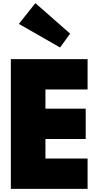

<svg xmlns="http://www.w3.org/2000/svg" viewBox="-20 -1201 620 1221"><path d="M49 -825H537V-632H269V-510H525V-317H269V-193H537V0H49ZM100 -1049 205 -1181 426 -987 362 -899Z"/></svg>

Font: Spartan MB
Style: Regular
Weight: 900
Designer: Matt Bailey
Foundry: Matt Bailey
Version: Version 001.001